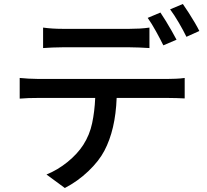

<svg xmlns="http://www.w3.org/2000/svg" viewBox="-20 -880 1040 966"><path d="M196.8 -741.2Q242.2 -734.9 293.9 -734.9Q312 -734.9 346.4 -734.9Q380.9 -734.9 422.6 -734.9Q464.4 -734.9 506.1 -734.9Q547.9 -734.9 581.5 -734.9Q615.2 -734.9 631.8 -734.9Q655.3 -734.9 682.1 -736.3Q709 -737.8 731.9 -741.2V-638.2Q708 -639.6 681.9 -640.9Q655.8 -642.1 631.8 -642.1Q615.2 -642.1 581.5 -642.1Q547.9 -642.1 506.3 -642.1Q464.8 -642.1 422.9 -642.1Q380.9 -642.1 346.7 -642.1Q312.5 -642.1 294.9 -642.1Q269.5 -642.1 243.4 -640.9Q217.3 -639.6 196.8 -638.2ZM787.1 -816.9Q799.3 -798.8 814.5 -774.2Q829.6 -749.5 843.8 -724.6Q857.9 -699.7 868.2 -680.2L801.8 -651.9Q787.1 -682.1 765.1 -721.9Q743.2 -761.7 723.1 -790ZM899.9 -859.9Q913.6 -840.8 929.4 -815.9Q945.3 -791 959.7 -766.6Q974.1 -742.2 982.9 -724.1L918 -694.8Q902.3 -727.1 879.6 -765.9Q856.9 -804.7 835.9 -833ZM79.1 -487.8Q100.1 -485.8 123.5 -484.4Q147 -482.9 169.9 -482.9Q182.6 -482.9 221.4 -482.9Q260.3 -482.9 315.9 -482.9Q371.6 -482.9 435.3 -482.9Q499 -482.9 562.7 -482.9Q626.5 -482.9 681.6 -482.9Q736.8 -482.9 774.9 -482.9Q813 -482.9 825.2 -482.9Q840.8 -482.9 865.2 -483.9Q889.6 -484.9 909.2 -487.8V-384.8Q891.1 -385.7 867.9 -386.5Q844.7 -387.2 825.2 -387.2H566.9Q561 -227.1 504.9 -121.1Q478 -69.8 424.6 -18.8Q371.1 32.2 306.2 65.9L213.9 -2Q269.5 -24.4 319.6 -64.9Q369.6 -105.5 398.9 -150.9Q431.2 -201.2 443.6 -260.3Q456.1 -319.3 459 -387.2H169.9Q147.5 -387.2 123.8 -386.5Q100.1 -385.7 79.1 -383.8Z"/></svg>

Font: Source Han Sans CN Medium
Style: Regular
Weight: 500
Designer: Ryoko NISHIZUKA  (kana, bopomofo & ideographs); Paul D. Hunt (Latin, Greek & Cyrillic); Sandoll Communications , Soo-you
Foundry: Adobe
Version: Version 2.004;hotconv 1.0.118;makeotfexe 2.5.65603